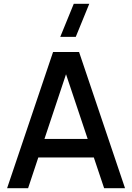

<svg xmlns="http://www.w3.org/2000/svg" viewBox="-20 -995 698 1015"><path d="M298.5 -800 370 -975H452L380.5 -800ZM641 0H530.5L476 -162.5H182.5L128.5 0H17.5L260.5 -720H398ZM443.5 -260.5 329 -602.5 215 -260.5Z"/></svg>

Font: Vela Sans SemBd
Style: Regular
Weight: 600
Designer: Principal design: Mikhail Sharanda - project Manrope.
Design modification: Ravid Balaliev
Foundry: Mikhail Sharanda
Version: Version 1.001